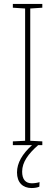

<svg xmlns="http://www.w3.org/2000/svg" viewBox="-20 -734 278 971"><path d="M92 134C92 86 123 44 173 0H194V-19L133 -22V-691L194 -695V-714H45V-695L107 -691V-22L45 -19V0H142C93 44 66 90 66 138C66 189 95 217 140 217C156 217 171 214 179 210L180 187C172 190 155 193 141 193C109 193 92 173 92 134Z"/></svg>

Font: Noto Sans Condensed Thin
Style: Regular
Weight: 100
Width: 3
Designer: Monotype Design Team
Foundry: Monotype Imaging Inc.
Version: Version 2.013